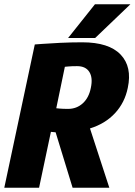

<svg xmlns="http://www.w3.org/2000/svg" viewBox="-22 -874 627 894"><path d="M140 -667Q140 -667 173.5 -669.5Q207 -672 257.5 -674.5Q308 -677 361 -677Q485 -677 539.5 -620Q594 -563 573 -465Q559 -396 513.5 -347Q468 -298 397 -276L487 0H316L237 -258Q227 -259 221 -259.5Q215 -260 215 -260L160 0H-2ZM337 -566Q312 -566 296 -564.5Q280 -563 280 -563L240 -370Q240 -370 255 -368.5Q270 -367 295 -367Q335 -367 363.5 -393Q392 -419 401 -465Q411 -512 394 -539Q377 -566 337 -566ZM585 -854 421 -697H295L420 -854Z"/></svg>

Font: Epunda Sans ExtraBold
Style: Italic
Weight: 800
Italic angle: -12.0243°
Designer: Simon Atzbach
Foundry: typofactur
Version: Version 2.204; ttfautohint (v1.8.4.7-5d5b)